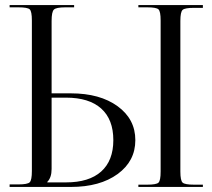

<svg xmlns="http://www.w3.org/2000/svg" viewBox="-20 -739 839 759"><path d="M527 0V-9H562Q598 -9 606.5 -17Q615 -25 615 -61V-658Q615 -694 606.5 -702Q598 -710 562 -710H527V-719H782V-708H747Q711 -708 702 -700Q693 -692 693 -656V-61Q693 -25 702 -17Q711 -9 747 -9H782V0ZM18 0V-10H53Q89 -10 97.5 -18.5Q106 -27 106 -63V-658Q106 -694 97.5 -702Q89 -710 53 -710H18V-719H273V-710H238Q202 -710 193 -701Q184 -692 184 -656V-370H260Q375 -370 445 -319Q515 -268 515 -185Q515 -102 445 -51Q375 0 260 0ZM184 -353V-71Q184 -37 167 -20V-18H241Q332 -18 380 -61Q428 -104 428 -185Q428 -267 380 -310Q332 -353 241 -353Z"/></svg>

Font: FoglihtenNo06
Style: Regular
Weight: 500
Designer: gluk (gluksza@wp.pl)
Foundry: gluk (gluksza@wp.pl)
Version: Version 0.76